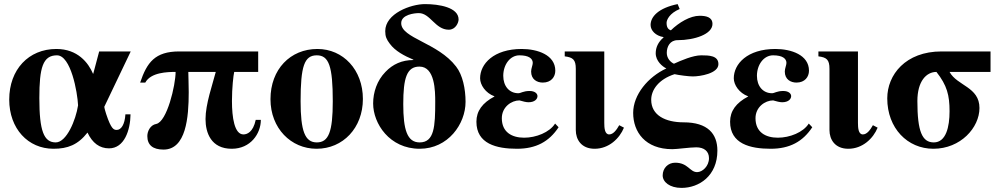

<svg xmlns="http://www.w3.org/2000/svg" viewBox="-20 -712 4893 937"><path d="M592 -154C589 -104 571 -78 550 -78C536 -78 523 -80 498 -156C495 -165 489 -186 489 -191L618 -461H464L435 -352H434C411 -406 359 -473 255 -473C120 -473 25 -373 25 -226C25 -84 117 14 241 14C310 14 360 -5 407 -65C431 -14 466 12 512 12C587 12 616 -77 617 -154ZM361 -198C350 -126 305 -17 252 -17C194 -17 172 -73 172 -233C172 -382 189 -442 258 -442C326 -442 358 -262 361 -198Z M1240 -361V-461H855C736 -461 697 -407 664 -309H689C716 -359 797 -361 837 -361C837 -297 795 -117 742 -107C714 -102 699 -72 699 -48C699 -4 726 18 778 18C888 18 901 -139 901 -262C901 -306 899 -340 899 -361H1033C1017 -299 983 -204 983 -131C983 -64 1010 14 1111 14C1203 14 1253 -60 1253 -127H1228C1215 -66 1185 -56 1168 -56C1124 -56 1112 -139 1112 -219C1112 -283 1119 -345 1123 -361Z M1529 -473C1397 -473 1300 -374 1300 -228C1300 -86 1400 14 1525 14C1654 14 1751 -88 1751 -229C1751 -371 1655 -473 1529 -473ZM1526 -442C1585 -442 1604 -389 1604 -218C1604 -69 1584 -17 1526 -17C1468 -17 1447 -73 1447 -218C1447 -389 1465 -442 1526 -442Z M1997 -419C1942 -419 1897 -399 1861 -361C1820 -319 1801 -262 1801 -207C1801 -109 1881 14 2028 14C2167 14 2252 -107 2252 -215C2252 -278 2238 -346 2206 -387C2117 -504 1938 -525 1938 -599C1938 -641 2003 -648 2024 -648C2080 -648 2104 -567 2170 -567C2204 -567 2218 -602 2218 -617C2218 -676 2123 -692 2054 -692C1985 -692 1860 -646 1860 -560C1860 -533 1867 -519 1882 -499C1908 -463 1954 -439 1997 -421ZM2027 -387C2103 -387 2104 -267 2104 -215C2104 -96 2100 -17 2028 -17C1967 -17 1948 -79 1948 -204C1948 -331 1965 -387 2027 -387Z M2689 -109C2662 -66 2596 -40 2538 -40C2478 -40 2429 -67 2429 -135C2429 -190 2476 -222 2515 -222C2532 -217 2548 -213 2559 -213C2590 -213 2603 -229 2603 -243C2603 -255 2591 -268 2564 -268C2534 -268 2521 -257 2510 -257C2465 -257 2436 -292 2436 -342C2436 -396 2469 -442 2515 -442C2561 -442 2580 -426 2580 -405C2580 -394 2572 -378 2572 -363C2572 -324 2601 -309 2629 -309C2670 -309 2690 -337 2690 -367C2690 -444 2603 -473 2526 -473C2389 -473 2323 -400 2323 -330C2323 -298 2349 -258 2393 -242V-241C2334 -210 2305 -170 2305 -118C2305 -10 2403 14 2503 14C2596 14 2660 -21 2706 -91Z M2929 -461H2736V-437C2776 -432 2790 -421 2790 -376V-77C2790 -31 2817 14 2882 14C2952 14 3004 -37 3025 -89L3002 -101C2989 -78 2973 -56 2953 -56C2931 -56 2929 -88 2929 -112Z M3287 -692C3194 -673 3155 -631 3155 -590C3155 -563 3180 -537 3218 -531V-529C3192 -507 3180 -480 3180 -452C3180 -414 3213 -387 3232 -378C3143 -337 3070 -250 3070 -161C3070 -68 3129 16 3261 16C3285 16 3346 7 3378 7C3416 7 3440 26 3440 60C3440 99 3408 128 3382 128C3346 128 3338 82 3275 82C3240 82 3214 109 3214 144C3214 176 3248 205 3306 205C3392 205 3481 146 3481 23C3481 -59 3434 -115 3316 -115C3228 -115 3158 -149 3158 -225C3158 -273 3194 -325 3272 -350C3294 -345 3341 -339 3361 -339C3396 -339 3486 -353 3486 -399C3486 -441 3440 -442 3402 -442C3362 -442 3304 -417 3269 -401C3253 -408 3234 -427 3234 -454C3234 -485 3250 -516 3287 -516C3369 -516 3457 -545 3457 -595C3457 -629 3425 -635 3394 -635C3348 -635 3293 -602 3254 -564C3250 -566 3233 -569 3233 -600C3233 -615 3247 -647 3297 -668Z M3927 -109C3900 -66 3834 -40 3776 -40C3716 -40 3667 -67 3667 -135C3667 -190 3714 -222 3753 -222C3770 -217 3786 -213 3797 -213C3828 -213 3841 -229 3841 -243C3841 -255 3829 -268 3802 -268C3772 -268 3759 -257 3748 -257C3703 -257 3674 -292 3674 -342C3674 -396 3707 -442 3753 -442C3799 -442 3818 -426 3818 -405C3818 -394 3810 -378 3810 -363C3810 -324 3839 -309 3867 -309C3908 -309 3928 -337 3928 -367C3928 -444 3841 -473 3764 -473C3627 -473 3561 -400 3561 -330C3561 -298 3587 -258 3631 -242V-241C3572 -210 3543 -170 3543 -118C3543 -10 3641 14 3741 14C3834 14 3898 -21 3944 -91Z M4167 -461H3974V-437C4014 -432 4028 -421 4028 -376V-77C4028 -31 4055 14 4120 14C4190 14 4242 -37 4263 -89L4240 -101C4227 -78 4211 -56 4191 -56C4169 -56 4167 -88 4167 -112Z M4814 -461H4575C4399 -461 4310 -347 4310 -232C4310 -86 4409 14 4535 14C4668 14 4760 -89 4760 -185C4760 -288 4651 -293 4614 -361H4814ZM4614 -169C4614 -93 4597 -17 4537 -17C4480 -17 4457 -71 4457 -219C4457 -316 4501 -361 4550 -361C4602 -295 4614 -247 4614 -169Z"/></svg>

Font: XITS Math
Style: Bold
Weight: 700
Designer: MicroPress Inc., with final additions and corrections provided by Coen Hoffman, Elsevier (retired)
Version: Version 1.105